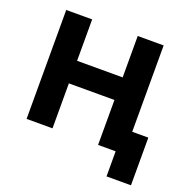

<svg xmlns="http://www.w3.org/2000/svg" viewBox="-117 -632 846 863"><g transform="rotate(20 306.0 -200.5)"><path d="M398 0V-521H522V0ZM56 0V-521H180V0ZM133 -215V-323H444V-215ZM482 120V0H464V-108H599V120Z"/></g></svg>

Font: TikTok Sans 24pt SemiBold
Style: Regular
Weight: 600
Version: Version 4.000